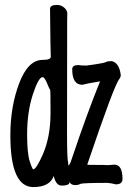

<svg xmlns="http://www.w3.org/2000/svg" viewBox="-20 -735 540 779"><path d="M115 24Q22 24 22 -186Q22 -303 58 -397.5Q94 -492 153 -492Q186 -492 186 -505Q185 -513 183 -699Q183 -715 211 -715Q228 -715 240.5 -704Q253 -693 253 -681Q253 -669 252.5 -643.5Q252 -618 252 -185Q252 -90 257 -72V-64Q263 -64 270 -87Q332 -272 386 -405Q326 -395 314 -391Q273 -391 273 -454Q273 -471 297 -471Q310 -469 331 -469Q335 -469 370 -474.5Q405 -480 410.5 -483.5Q416 -487 433 -487Q458 -482 467 -447Q470 -435 470 -428Q470 -423 464 -414Q444 -392 334 -67Q334 -66 356 -66Q407 -66 418 -65Q425 -65 444 -67Q477 -67 477 -9Q477 13 450 13Q431 8 416 7Q317 7 306 11Q298 16 285 16Q266 16 259 -2L262 6Q260 18 230 18Q207 18 198 -21Q182 24 115 24ZM115 -48Q127 -48 154 -109Q185 -181 185 -276Q185 -371 183.5 -371Q182 -371 176 -385Q162 -422 153 -422Q136 -422 113 -351Q90 -280 90 -189Q90 -114 100.5 -81Q111 -48 115 -48Z"/></svg>

Font: LXGW WenKai Mono TC
Style: Bold
Weight: 700
Designer: LXGW / Fontworks Inc.
Foundry: LXGW / Fontworks Inc.
Version: Version 1.330